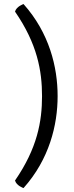

<svg xmlns="http://www.w3.org/2000/svg" viewBox="-20 -810 374 968"><path d="M98.6 -789.6C98.6 -789.6 63 -777.8 55.7 -751.5C168 -588.9 191.9 -452.6 191.9 -325.2C191.9 -197.8 168 -62.5 55.7 100.1C63 126.5 98.6 138.2 98.6 138.2C228.5 -7.3 270.5 -179.2 270.5 -325.7C270.5 -472.2 228.5 -644 98.6 -789.6Z"/></svg>

Font: Basic
Style: Regular
Weight: 400
Designer: Magnus Gaarde
Foundry: Magnus Gaarde
Version: Version 1.001